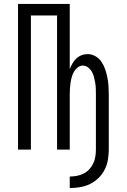

<svg xmlns="http://www.w3.org/2000/svg" viewBox="-20 -755 640 969"><path d="M332 194V136Q350 136 368 132.5Q386 129 402 121Q418 113 430.5 99.5Q443 86 450.5 70Q458 54 461 36Q464 18 464 0V-279Q464 -293 463.5 -308Q463 -323 460.5 -337Q458 -351 454.5 -365.5Q451 -380 444 -392.5Q437 -405 425 -414.5Q413 -424 398 -424Q384 -424 372 -414.5Q360 -405 353 -392.5Q346 -380 342 -365.5Q338 -351 336 -337Q334 -323 333 -308Q332 -293 332 -279V0H268V-677H136V0H71V-735H332V-406Q338 -421 345.5 -434.5Q353 -448 364.5 -459Q376 -470 391 -476Q406 -482 422 -482Q443 -482 462 -471Q481 -460 492.5 -442.5Q504 -425 511 -404.5Q518 -384 522 -363.5Q526 -343 527.5 -321.5Q529 -300 529 -279V0Q529 26 524.5 52Q520 78 508 101.5Q496 125 477 143.5Q458 162 434.5 173.5Q411 185 385 189.5Q359 194 332 194Z"/></svg>

Font: Iosevka Curly Light Extended
Style: Regular
Weight: 300
Width: 7
Monospace: yes
Designer: Belleve Invis
Foundry: Belleve Invis
Version: Version 11.1.0; ttfautohint (v1.8.3)